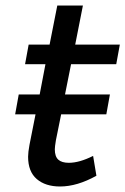

<svg xmlns="http://www.w3.org/2000/svg" viewBox="-20 -673 455 697"><path d="M238 -440 216 -330H379L366 -258H202L183 -164Q179 -140 179 -131Q179 -105 191.5 -93.5Q204 -82 230 -82Q268 -82 318 -107L330 -35Q260 4 198 4Q145 4 113.5 -23Q82 -50 82 -104Q82 -120 87 -147L109 -258H35L48 -330H124L145 -440H71L84 -511H160L188 -653H281L253 -511H415L402 -440Z"/></svg>

Font: Gontserrat
Style: Italic
Weight: 400
Italic angle: -11.3°
Designer: Julieta Ulanovsky
Foundry: Julieta Ulanovsky
Version: Version 6.001